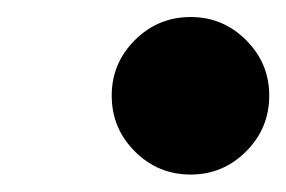

<svg xmlns="http://www.w3.org/2000/svg" viewBox="-20 -540 328 220"><path d="M108 -430.5Q108 -467.5 134.5 -494Q161 -520.5 198.5 -520.5Q235.5 -520.5 262 -494Q288.5 -467.5 288.5 -430.5Q288.5 -393 262 -366.5Q235.5 -340 198.5 -340Q161 -340 134.5 -366.5Q108 -393 108 -430.5Z"/></svg>

Font: Bodoni* 36pt
Style: Bold Italic
Weight: 700
Italic angle: -13°
Version: Version 2.3